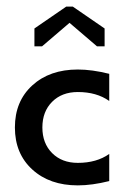

<svg xmlns="http://www.w3.org/2000/svg" viewBox="-20 -555 380 580"><path d="M200 -535 296 -469V-415H273L190 -486L107 -415H84V-469L180 -535ZM310 -8Q258 5 215 5Q130 5 77.5 -43Q25 -91 25 -170Q25 -249 77.5 -297Q130 -345 215 -345Q258 -345 310 -332V-250Q272 -277 215 -277Q167 -277 137.5 -247.5Q108 -218 108 -170Q108 -122 137.5 -92.5Q167 -63 215 -63Q272 -63 310 -90Z"/></svg>

Font: Glametrix
Style: Bold
Weight: 700
Designer: gluk
Foundry: gluk
Version: Version 0.40